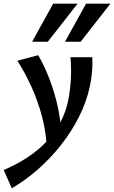

<svg xmlns="http://www.w3.org/2000/svg" viewBox="-74 -731 618 1040"><path d="M-10 289 -54 190Q18 159 77 120Q136 81 180 33.5Q224 -14 253 -68.5Q282 -123 295 -185Q306 -239 309.5 -298Q313 -357 308 -421H426Q428 -381 424.5 -341Q421 -301 412 -260Q394 -178 354 -98.5Q314 -19 257.5 53Q201 125 133 185Q65 245 -10 289ZM180 82Q177 -12 153.5 -100Q130 -188 94.5 -265Q59 -342 20 -402L133 -432Q167 -374 194.5 -301.5Q222 -229 239 -152.5Q256 -76 256 -3ZM100 -505 214 -711H346L185 -505ZM278 -505 392 -711H524L363 -505Z"/></svg>

Font: Ysabeau Infant
Style: Bold Italic
Weight: 700
Italic angle: -12°
Designer: Christian Thalmann (Catharsis Fonts)
Version: Version 2.001;gftools[0.9.30]; featfreeze: ss01,ss02,lnum